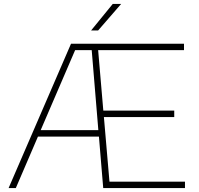

<svg xmlns="http://www.w3.org/2000/svg" viewBox="-20 -964 1022 984"><path d="M24 0 344 -740H923V-707H483L509.5 -397H873V-364H512.5L541 -33H928V0H509L487 -264H174.5L61 0ZM365 -707 188.5 -297H484L450 -707ZM447 -808 558 -944H601L483 -808Z"/></svg>

Font: Encode Sans Expanded Thin
Style: Regular
Weight: 100
Width: 7
Designer: Multiple Designers
Foundry: Impallari Type
Version: Version 3.000; ttfautohint (v1.8.3) -l 8 -r 50 -G 200 -x 14 